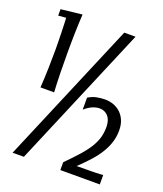

<svg xmlns="http://www.w3.org/2000/svg" viewBox="-128 -768 726 853"><g transform="rotate(20 234.5 -341.5)"><path d="M85.9 0H32.7L316.4 -670.9H369.6ZM14.6 -671.9 114.7 -683.1Q113.3 -660.6 112.3 -636.2Q111.3 -611.8 110.8 -587.6Q110.4 -563.5 110.1 -540Q109.9 -516.6 109.9 -496.6Q109.9 -456.1 110.8 -408Q111.8 -359.9 114.3 -314.9H49.8Q52.7 -359.9 54 -408Q55.2 -456.1 55.2 -496.6Q55.2 -517.1 54.7 -539.3Q54.2 -561.5 53.7 -581.8Q53.2 -602.1 52.5 -618.7Q51.8 -635.3 51.3 -644.5L14.6 -641.6ZM258.3 0V-37.1Q294.9 -73.7 319.8 -102.1Q344.7 -130.4 359.4 -155.3Q374 -180.2 379.9 -203.4Q385.7 -226.6 385.3 -252.4Q384.3 -284.2 368.7 -300.8Q353 -317.4 329.6 -317.4Q314 -317.4 296.6 -310.3Q279.3 -303.2 259.8 -286.1V-342.8Q280.3 -355.5 300.8 -359.1Q321.3 -362.8 338.4 -362.8Q359.4 -362.8 378.4 -356Q397.5 -349.1 412.1 -335.4Q426.8 -321.8 435.3 -301.5Q443.8 -281.2 443.8 -254.4Q443.8 -226.1 436 -200.2Q428.2 -174.3 412.8 -148.7Q397.5 -123 374.3 -96.9Q351.1 -70.8 320.3 -41.5Q347.7 -41.5 371.6 -42Q381.8 -42 392.6 -42.2Q403.3 -42.5 413.1 -42.7Q422.9 -43 431.2 -43.5Q439.5 -43.9 444.8 -44.4V0Z"/></g></svg>

Font: Crushed
Style: Regular
Weight: 400
Width: 3
Designer: Astigmatic (AOETI)
Foundry: Astigmatic (AOETI)
Version: Version 001.000